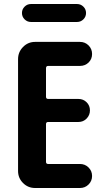

<svg xmlns="http://www.w3.org/2000/svg" viewBox="-20 -940 540 960"><path d="M220.7 -610.4Q210 -610.4 210 -598.6V-456.1Q210 -445.3 220.7 -445.3H372.1Q396.5 -445.3 413.1 -428.7Q429.7 -412.1 429.7 -388.2Q429.7 -364.3 413.1 -347.2Q396.5 -330.1 372.1 -330.1H220.7Q210 -330.1 210 -319.3V-130.9Q210 -120.1 220.7 -120.1H379.9Q405.3 -120.1 422.9 -102.5Q440.4 -85 440.4 -60.1Q440.4 -35.2 422.9 -17.6Q405.3 0 379.9 0H155.3Q120.1 0 95.2 -24.9Q70.3 -49.8 70.3 -85V-644.5Q70.3 -679.7 95.2 -705.1Q120.1 -730.5 155.3 -730.5H379.9Q405.3 -730.5 422.9 -712.9Q440.4 -695.3 440.4 -669.9Q440.4 -644.5 422.9 -627.4Q405.3 -610.4 379.9 -610.4ZM134.8 -919.9H365.2Q383.8 -919.9 397 -906.7Q410.2 -893.6 410.2 -875Q410.2 -856.4 397 -843.3Q383.8 -830.1 365.2 -830.1H134.8Q116.2 -830.1 103 -843.3Q89.8 -856.4 89.8 -875Q89.8 -893.6 103 -906.7Q116.2 -919.9 134.8 -919.9Z"/></svg>

Font: Rounded-X Mgen+ 1m bold
Style: Bold
Weight: 700
Designer: [Source Han Sans]
Ryoko NISHIZUKA  (kana & ideographs); Paul D. Hunt (Latin, Greek & Cyrillic); Wenlong ZHANG  (bopomofo
Version: Version 1.059.20150602